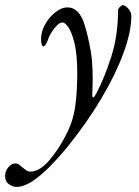

<svg xmlns="http://www.w3.org/2000/svg" viewBox="-119 -443 544 753"><path d="M-54 290Q-69 290 -84 279.5Q-99 269 -99 248Q-99 234 -93 223Q-87 212 -78 205Q-69 198 -60 198Q-50 198 -43 203.5Q-36 209 -29 215Q-22 221 -15 225.5Q-8 230 1 230Q36 230 74.5 185.5Q113 141 146 74Q169 27 176.5 -29.5Q184 -86 184 -154Q184 -228 173.5 -272Q163 -316 149.5 -335.5Q136 -355 126 -355Q116 -355 104.5 -343.5Q93 -332 83.5 -317Q74 -302 70 -290Q69 -285 63 -273Q57 -261 51 -261Q47 -261 44.5 -269.5Q42 -278 42 -289Q42 -312 51.5 -334Q61 -356 76.5 -374Q92 -392 110 -403Q128 -414 145 -414Q169 -414 185.5 -397Q202 -380 212 -348Q226 -305 237 -241.5Q248 -178 243 -78Q242 -60 246.5 -61Q251 -62 258 -75Q291 -138 317.5 -221Q344 -304 344 -404Q344 -409 351.5 -416Q359 -423 363 -423Q367 -423 375 -417.5Q383 -412 389.5 -402Q396 -392 396 -380Q396 -318 365 -234Q334 -150 278 -56Q222 38 148 130Q113 173 77 209.5Q41 246 7.5 268Q-26 290 -54 290Z"/></svg>

Font: EB Garamond
Style: Italic
Weight: 400
Italic angle: -17.2°
Designer: Georg Duffner and Octavio Pardo
Foundry: Georg Duffner
Version: Version 1.001